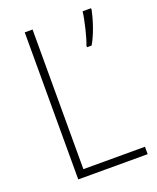

<svg xmlns="http://www.w3.org/2000/svg" viewBox="-134 -795 718 876"><g transform="rotate(-20 225.0 -357.0)"><path d="M93 0H430V-36H131V-714H93ZM415 -706V-714H374C370 -676 349 -589 337 -562V-553H359C384 -594 406 -662 415 -706Z"/></g></svg>

Font: Noto Sans Thai Looped SemiCondensed ExtraLight
Style: Regular
Weight: 200
Width: 4
Designer: Sasikarn Vongin, Ben Mitchell
Foundry: The Fontpad Ltd
Version: Version 1.001